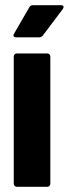

<svg xmlns="http://www.w3.org/2000/svg" viewBox="-20 -720 265 740"><path d="M33 -12V-502Q33 -507 36.5 -510.5Q40 -514 45 -514H162Q167 -514 170.5 -510.5Q174 -507 174 -502V-12Q174 -7 170.5 -3.5Q167 0 162 0H45Q40 0 36.5 -3.5Q33 -7 33 -12ZM34 -590 93 -692Q97 -700 108 -700H215Q225 -700 225 -693Q225 -690 222 -685L145 -583Q139 -576 131 -576H43Q36 -576 33 -580Q30 -584 34 -590Z"/></svg>

Font: Barlow Condensed
Style: Bold
Weight: 700
Width: 3
Designer: Jeremy Tribby
Foundry: Tribby Type
Version: Version 1.500